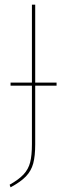

<svg xmlns="http://www.w3.org/2000/svg" viewBox="-20 -701 286 818"><path d="M221 -336H130V-86Q130 -36 121.5 -4.5Q113 27 90.5 50.5Q68 74 25 97L21 86Q60 64 80.5 42Q101 20 108.5 -9.5Q116 -39 116 -87V-336H25V-349H116V-681H130V-349H221Z"/></svg>

Font: Fira Sans Compressed Hair
Style: Regular
Weight: 100
Width: 1
Designer: bBox Type GmbH & Carrois Corporate GbR & Edenspiekermann AG
Foundry: bBox Type GmbH & Carrois Corporate GbR & Edenspiekermann AG
Version: Version 4.301